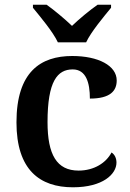

<svg xmlns="http://www.w3.org/2000/svg" viewBox="-20 -786 554 816"><path d="M226 -606H346C367 -651 421 -715 452 -753V-766H395C363 -744 316 -705 286 -676C256 -705 209 -744 178 -766H120V-753C151 -715 205 -651 226 -606ZM290 10C417 10 475 -46 475 -95C475 -113 468 -129 454 -138C431 -94 380 -61 314 -61C221 -61 182 -129 182 -267C182 -441 224 -491 289 -491C346 -491 362 -434 362 -367C449 -367 476 -400 476 -444C476 -507 398 -548 287 -548C153 -548 50 -481 50 -266C50 -64 149 10 290 10Z"/></svg>

Font: Noto Serif Tamil SemiBold
Style: Regular
Weight: 600
Designer: Indian Type Foundry, Tom Grace, and the Monotype Design Team
Foundry: Monotype Imaging Inc.
Version: Version 2.004